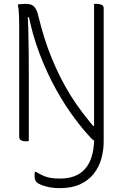

<svg xmlns="http://www.w3.org/2000/svg" viewBox="-20 -730 640 1000"><path d="M291 200Q352 200 391.5 176Q431 152 451 103.5Q471 55 471 -20Q480 -20 489 -18.5Q498 -17 505 -13.5Q512 -10 516 -5Q520 0 520 7Q520 53 508 96Q496 139 469 174Q442 209 398 229.5Q354 250 290 250Q263 250 239 245.5Q215 241 197 234Q179 227 170 218Q165 213 162.5 204.5Q160 196 160 186Q160 181 160.5 175Q161 169 162 165H168Q201 186 227.5 193Q254 200 291 200ZM130 4Q127 5 123 5.5Q119 6 114 6Q106 6 98 4Q90 2 85 -3Q80 -8 80 -17Q80 -90 80 -163Q80 -236 80 -309Q80 -382 80 -454.5Q80 -527 80 -600Q80 -617 79 -649Q78 -681 73 -707Q82 -708 89 -708.5Q96 -709 102.5 -709.5Q109 -710 115 -710Q132 -710 144 -705Q156 -700 165 -686Q174 -672 180 -645Q194 -588 211 -533.5Q228 -479 249 -428Q270 -377 294.5 -328Q319 -279 348 -232.5Q377 -186 411 -141.5Q445 -97 483 -53L450 -74H487L470 -50Q470 -98 470 -146.5Q470 -195 470 -243.5Q470 -292 470 -341Q470 -390 470 -439Q470 -488 470 -537Q470 -581 470 -624Q470 -667 470 -710Q472 -710 475 -710Q478 -710 480 -710Q497 -710 508.5 -705.5Q520 -701 520 -687Q520 -615 520 -543Q520 -471 520 -399Q520 -327 520 -255Q520 -183 520 -111Q520 -81 520 -51.5Q520 -22 520 7Q517 8 514.5 8.5Q512 9 509 9.5Q506 10 503 10Q491 10 479 6Q467 2 458 -7Q418 -48 369.5 -112.5Q321 -177 273 -262.5Q225 -348 186 -450.5Q147 -553 125 -669L140 -640H111L123 -671Q126 -626 127.5 -571.5Q129 -517 129.5 -456.5Q130 -396 130 -334Q130 -272 130 -212Q130 -152 130 -98Q130 -72 130 -47Q130 -22 130 4Z"/></svg>

Font: Recursive Monospace Casual Light
Style: Regular
Weight: 300
Version: Version 1.047